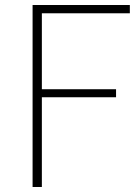

<svg xmlns="http://www.w3.org/2000/svg" viewBox="-20 -746 558 766"><path d="M110 0V-726H498V-693H147V-390H443V-358H147V0Z"/></svg>

Font: Shanggu Sans SC VF
Style: Regular
Weight: 250
Designer: GuiWonder
Version: Version 1.021